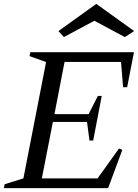

<svg xmlns="http://www.w3.org/2000/svg" viewBox="-46 -969 711 989"><path d="M-26 0 -22 -20 93 -56 71 -32 195 -668 207 -644 106 -680 110 -700H644L609 -520H588L576 -667L595 -650H268L290 -668L231 -363L216 -381H428L402 -364L458 -475H478L434 -245H415L400 -358L420 -341H208L230 -359L166 -32L152 -50H474L445 -34L567 -204L584 -197L511 0ZM283 -778 255 -809 450 -949 645 -809 597 -778 440 -862Z"/></svg>

Font: Wittgenstein
Style: Italic
Weight: 400
Italic angle: -11°
Designer: Jörg Drees
Foundry: Jörg Drees
Version: Version 1.500